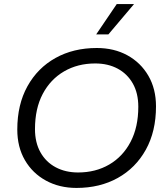

<svg xmlns="http://www.w3.org/2000/svg" viewBox="-20 -914 820 944"><path d="M356 10Q272 10 206 -26Q140 -62 102.5 -126.5Q65 -191 65 -277Q65 -400 115 -490Q165 -580 253 -629Q341 -678 456 -678Q541 -678 606.5 -642Q672 -606 709.5 -541.5Q747 -477 747 -391Q747 -268 697 -178Q647 -88 559 -39Q471 10 356 10ZM364 -66Q450 -66 517 -105Q584 -144 622 -216.5Q660 -289 660 -389Q660 -456 633 -503.5Q606 -551 558.5 -576.5Q511 -602 448 -602Q362 -602 295 -563Q228 -524 190 -452Q152 -380 152 -279Q152 -213 179 -165Q206 -117 254 -91.5Q302 -66 364 -66ZM453 -745 554 -894H639L513 -745Z"/></svg>

Font: Gantari
Style: Italic
Weight: 400
Italic angle: -10°
Designer: Anugrah Pasau
Foundry: Lafontype
Version: Version 1.000; ttfautohint (v1.8.3)